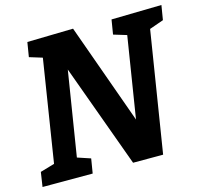

<svg xmlns="http://www.w3.org/2000/svg" viewBox="-103 -818 990 932"><g transform="rotate(-15 392.0 -352.0)"><path d="M533 -699 785 -704 773 -631 702 -606 605 0H454L265 -519L197 -95L263 -73L251 0H-1L10 -73L82 -94L163 -606L98 -626L110 -699L341 -704L522 -199L587 -606L521 -626Z"/></g></svg>

Font: Bitter
Style: Bold Italic
Weight: 700
Italic angle: -9°
Designer: Sol Matas, and Bitter project Authors
Foundry: Sol Matas
Version: Version 2.001